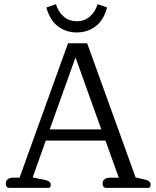

<svg xmlns="http://www.w3.org/2000/svg" viewBox="-20 -903 751 923"><path d="M203 -867 249 -883Q260 -846 286 -823.5Q312 -801 349 -801Q386 -801 412 -823.5Q438 -846 449 -883L495 -867Q478 -805 439 -776Q400 -747 349 -747Q298 -747 259 -776Q220 -805 203 -867ZM8 -21Q8 -34 17.5 -41.5Q27 -49 44 -49H74L307 -695H399L632 -50L676 -40Q704 -34 704 -15Q704 0 693 0H490Q482 0 477.5 -5.5Q473 -11 473 -21Q473 -34 483 -41.5Q493 -49 510 -49H551L487 -227H200L137 -50L196 -38Q224 -33 224 -14Q224 0 213 0H25Q8 0 8 -21ZM467 -281 343 -627 219 -281Z"/></svg>

Font: Maitree
Style: Regular
Weight: 400
Designer: CadsonDemak Team
Foundry: CadsonDemak
Version: Version 1.000